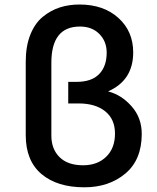

<svg xmlns="http://www.w3.org/2000/svg" viewBox="-20 -796 681 834"><path d="M91.8 -209V-528.3Q91.8 -595.7 111.8 -645.5Q131.8 -695.3 166 -723.1Q200.2 -751 239.7 -763.7Q279.3 -776.4 325.2 -776.4Q429.7 -776.4 494.1 -718.3Q558.6 -660.2 558.6 -568.4Q558.6 -447.3 450.2 -399.4L451.2 -398.4Q507.8 -383.8 551.8 -334Q595.7 -284.2 595.7 -214.8Q595.7 -101.6 524.4 -42Q453.1 17.6 346.7 17.6Q228.5 17.6 160.2 -40Q91.8 -97.7 91.8 -209ZM203.1 -207Q203.1 -148.4 238.8 -113.3Q274.4 -78.1 340.8 -78.1Q403.3 -78.1 441.4 -115.2Q479.5 -152.3 479.5 -215.8Q479.5 -278.3 437 -312.5Q394.5 -346.7 321.3 -346.7H276.4V-440.4H312.5Q377.9 -440.4 410.6 -474.1Q443.4 -507.8 443.4 -567.4Q443.4 -616.2 411.6 -648.4Q379.9 -680.7 327.1 -680.7Q203.1 -680.7 203.1 -523.4Z"/></svg>

Font: Gothic A1 SemiBold
Style: Regular
Weight: 600
Version: Version 2.50